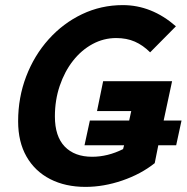

<svg xmlns="http://www.w3.org/2000/svg" viewBox="-20 -721 731 752"><path d="M51 -246Q51 -339 82.5 -421.5Q114 -504 170.5 -567Q227 -630 301.5 -665.5Q376 -701 461 -701Q574 -701 669 -618L568 -516Q540 -544 508 -558Q476 -572 435 -572Q386 -572 342.5 -548.5Q299 -525 266 -483Q233 -441 214 -385Q195 -329 195 -265Q195 -187 233.5 -147Q272 -107 341 -107Q402 -107 462 -137L466 -152H311L332 -249H486L494 -286H360L384 -403H654L621 -249H691L670 -152H600L586 -82Q532 -39 459 -14Q386 11 315 11Q236 11 176.5 -19.5Q117 -50 84 -107.5Q51 -165 51 -246Z"/></svg>

Font: Radio Canada SemiBold
Style: Italic
Weight: 600
Italic angle: -12°
Designer: Charles Daoud, Etienne Aubert Bonn, Alexandre Saumier Demers, Jacques Le Bailly
Foundry: Radio-Canada
Version: Version 2.104; ttfautohint (v1.8.4.7-5d5b);gftools[0.9.28.de